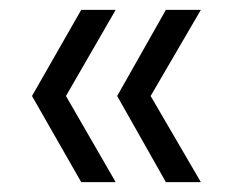

<svg xmlns="http://www.w3.org/2000/svg" viewBox="-20 -490 475 390"><path d="M215 -120H145L45 -295L145 -470H215L114 -295ZM388 -120H317L218 -295L317 -470H388L286 -295Z"/></svg>

Font: Ulagadi Sans Light
Style: Regular
Weight: 300
Designer: Ninad Kale (Devanagari), Jonny Pinhorn (Latin)
Foundry: Indian Type Foundry
Version: Version 3.01;March 29, 2020;FontCreator 12.0.0.2522 64-bit; 